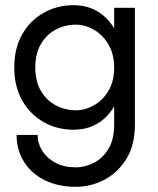

<svg xmlns="http://www.w3.org/2000/svg" viewBox="-20 -490 610 740"><path d="M125 30Q125 63 143 91.5Q161 120 194 137.5Q227 155 272 155Q307 155 341 138Q375 121 397.5 84.5Q420 48 420 -10V-80Q398 -42 364 -19Q321 10 263 10Q201 10 149 -19Q97 -48 66 -102Q35 -156 35 -230Q35 -305 66 -358.5Q97 -412 149 -441Q201 -470 263 -470Q321 -470 364 -441Q398 -418 420 -381V-460H500V-10Q500 69 467 122.5Q434 176 382 203Q330 230 272 230Q205 230 153.5 205Q102 180 73 134.5Q44 89 44 30ZM116 -230Q116 -177 137.5 -140Q159 -103 195 -84Q231 -65 273 -65Q308 -65 342 -84Q376 -103 398 -140Q420 -177 420 -230Q420 -270 407 -300.5Q394 -331 372.5 -352Q351 -373 325 -384Q299 -395 273 -395Q231 -395 195 -376Q159 -357 137.5 -320Q116 -283 116 -230Z"/></svg>

Font: Jost
Style: Regular
Weight: 400
Version: Version 3.710